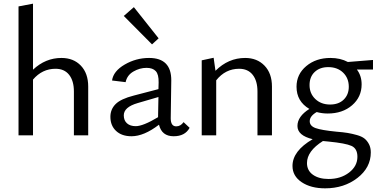

<svg xmlns="http://www.w3.org/2000/svg" viewBox="-20 -738 2071 1047"><path d="M315 -422Q381 -422 421 -380Q461 -338 461 -266V0H383V-239Q383 -297 357 -330Q331 -363 283 -363Q210 -363 160 -304V0H81V-703L160 -718V-358Q228 -422 315 -422Z M845 -529 809 -496 655 -651 710 -699ZM981 -72 1014 -41Q989 5 927 5Q862 5 847 -58Q765 5 697 5Q644 5 613 -24Q582 -53 582 -101Q582 -142 610.5 -170.5Q639 -199 710 -217L844 -252L845 -288Q846 -332 829.5 -350Q813 -368 779 -368Q742 -368 707.5 -348Q673 -328 665 -290L591 -299Q598 -350 660 -386Q722 -422 793 -422Q915 -422 914 -299L911 -93Q911 -49 941 -49Q965 -49 981 -72ZM720 -50Q760 -50 842 -99V-104L844 -209L731 -176Q655 -154 655 -109Q655 -81 672.5 -65.5Q690 -50 720 -50Z M1317 -422Q1382 -422 1422.5 -380Q1463 -338 1463 -266V0H1384V-239Q1384 -297 1358 -330Q1332 -363 1284 -363Q1209 -363 1159 -300V0H1080V-409L1145 -423L1155 -352Q1225 -422 1317 -422Z M2014 -411V-359H1926Q1952 -325 1952 -278Q1952 -209 1900 -164Q1848 -119 1767 -119Q1736 -119 1707 -127Q1669 -105 1669 -77Q1669 -51 1701 -39.5Q1733 -28 1814 -20Q1852 -17 1876 -13Q1900 -9 1926.5 -1.5Q1953 6 1967.5 17.5Q1982 29 1992 48Q2002 67 2002 93Q2002 176 1929 232.5Q1856 289 1753 289Q1675 289 1625 255.5Q1575 222 1575 167Q1575 85 1685 21Q1602 1 1602 -51Q1602 -103 1667 -144Q1597 -185 1597 -265Q1597 -333 1650 -377.5Q1703 -422 1782 -422Q1836 -422 1877 -400ZM1780 -168Q1827 -168 1854.5 -195Q1882 -222 1882 -265Q1882 -312 1851 -342Q1820 -372 1770 -372Q1724 -372 1696 -345.5Q1668 -319 1668 -274Q1668 -228 1699.5 -198Q1731 -168 1780 -168ZM1929 117Q1929 72 1896.5 57.5Q1864 43 1772 34L1741 31Q1654 86 1654 151Q1654 192 1686.5 215Q1719 238 1772 238Q1838 238 1883.5 203Q1929 168 1929 117Z"/></svg>

Font: EauTestText Medium
Style: Regular
Weight: 500
Designer: Christian Thalmann (Catharsis Fonts)
Version: Version 0.001;PS 000.001;hotconv 1.0.88;makeotf.lib2.5.64775